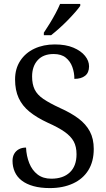

<svg xmlns="http://www.w3.org/2000/svg" viewBox="-20 -951 544 981"><path d="M235 10Q187 10 151 0Q115 -10 91 -28.5Q67 -47 55.5 -73Q44 -99 44 -129Q44 -150 52.5 -165Q61 -180 76.5 -188.5Q92 -197 113 -197Q115 -154 129.5 -117.5Q144 -81 172 -59.5Q200 -38 242 -38Q303 -38 337 -70.5Q371 -103 371 -163Q371 -202 356.5 -228.5Q342 -255 310 -277.5Q278 -300 224 -324Q168 -350 131 -380Q94 -410 75.5 -450Q57 -490 57 -545Q57 -600 83.5 -640.5Q110 -681 156 -702.5Q202 -724 260 -724Q316 -724 355 -707.5Q394 -691 414.5 -665.5Q435 -640 435 -612Q435 -580 415 -564Q395 -548 360 -548Q360 -580 349.5 -609Q339 -638 316 -656.5Q293 -675 254 -675Q201 -675 172.5 -643.5Q144 -612 144 -560Q144 -521 157 -494Q170 -467 201.5 -445.5Q233 -424 287 -399Q343 -374 381 -345.5Q419 -317 439 -279.5Q459 -242 459 -190Q459 -126 431.5 -81.5Q404 -37 353 -13.5Q302 10 235 10ZM204 -784Q219 -806 234.5 -831.5Q250 -857 264 -883Q278 -909 287 -931H390V-921Q381 -908 364 -888.5Q347 -869 325.5 -847Q304 -825 282 -805.5Q260 -786 241 -771H204Z"/></svg>

Font: Noto Serif SemiCondensed
Style: Regular
Weight: 400
Width: 4
Designer: Monotype Design Team
Foundry: Monotype Imaging Inc.
Version: Version 2.013